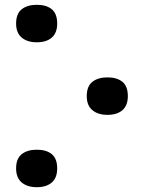

<svg xmlns="http://www.w3.org/2000/svg" viewBox="-20 -755 640 799"><path d="M133 -579Q94 -579 70.5 -598.5Q47 -618 47 -657Q47 -698 70.5 -716.5Q94 -735 133 -735Q173 -735 195.5 -716.5Q218 -698 218 -657Q218 -618 195.5 -598.5Q173 -579 133 -579ZM133 24Q94 24 70.5 4.5Q47 -15 47 -54Q47 -95 70.5 -113.5Q94 -132 133 -132Q173 -132 195.5 -113.5Q218 -95 218 -54Q218 -15 195.5 4.5Q173 24 133 24ZM427 -277Q388 -277 364.5 -296.5Q341 -316 341 -355Q341 -396 364.5 -414.5Q388 -433 427 -433Q467 -433 489.5 -414.5Q512 -396 512 -355Q512 -316 489.5 -296.5Q467 -277 427 -277Z"/></svg>

Font: Noto Sans Mono
Style: Bold
Weight: 700
Designer: Monotype Design Team
Foundry: Monotype Imaging Inc.
Version: Version 2.014